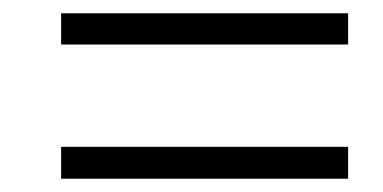

<svg xmlns="http://www.w3.org/2000/svg" viewBox="-20 -497 577 289"><path d="M72 -430V-477H504V-430ZM72 -228V-276H504V-228Z"/></svg>

Font: Noto Sans Display Light
Style: Italic
Weight: 300
Italic angle: -12°
Designer: Monotype Design Team
Foundry: Monotype Imaging Inc.
Version: Version 2.003